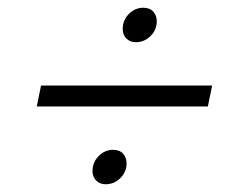

<svg xmlns="http://www.w3.org/2000/svg" viewBox="-20 -538 640 496"><path d="M297 -463Q297 -486 313 -502Q329 -518 350 -518Q367 -518 376 -508Q385 -498 385 -483Q385 -461 369 -445Q353 -429 331 -429Q316 -429 306.5 -438.5Q297 -448 297 -463ZM75 -263 86 -317H528L517 -263ZM219 -96Q219 -119 235 -135Q251 -151 272 -151Q289 -151 298 -141Q307 -131 307 -116Q307 -94 291 -78Q275 -62 253 -62Q238 -62 228.5 -71.5Q219 -81 219 -96Z"/></svg>

Font: Radio Canada Light
Style: Italic
Weight: 300
Italic angle: -12°
Designer: Charles Daoud, Etienne Aubert Bonn, Alexandre Saumier Demers, Jacques Le Bailly
Foundry: Radio-Canada
Version: Version 2.104; ttfautohint (v1.8.4.7-5d5b);gftools[0.9.28.de